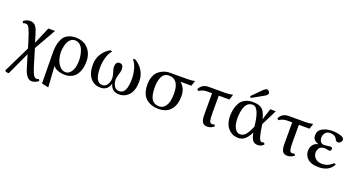

<svg xmlns="http://www.w3.org/2000/svg" viewBox="-52 -1509 4719 2540"><g transform="rotate(20 2307.5 -238.5)"><path d="M244 -76 97 242Q96 246 87 246Q72 246 56 239.5Q40 233 40 226L223 -149L193 -248Q155 -370 134.5 -409.5Q114 -449 85 -449Q64 -449 51 -441L33 -463Q43 -476 69 -489Q95 -502 125 -502Q154 -502 175 -492Q196 -482 210.5 -460Q225 -438 232.5 -418.5Q240 -399 250 -367L285 -252L386 -490H480L307 -186L360 -11Q374 35 382 61Q390 87 404 121.5Q418 156 432.5 172.5Q447 189 462 189Q484 189 497 181L510 203Q500 215 472.5 228.5Q445 242 415 242Q341 242 299 105Z M632 -54 651 243 556 222 551 -191Q550 -244 554.5 -286Q559 -328 573 -370Q587 -412 610.5 -439.5Q634 -467 674.5 -484.5Q715 -502 769 -502Q882 -502 945.5 -431Q1009 -360 1009 -254Q1009 -128 954 -58Q899 12 799 12Q749 12 701.5 -4.5Q654 -21 632 -54ZM913 -229Q913 -265 906.5 -301.5Q900 -338 885.5 -376.5Q871 -415 842 -439.5Q813 -464 773 -464Q741 -464 716.5 -445.5Q692 -427 679.5 -402Q667 -377 659.5 -345Q652 -313 650 -292.5Q648 -272 648 -255Q648 -208 662 -157.5Q676 -107 711.5 -65.5Q747 -24 795 -24Q838 -24 866.5 -61.5Q895 -99 904 -142Q913 -185 913 -229Z M1429 -94Q1402 10 1298 10Q1211 10 1156.5 -55Q1102 -120 1102 -244Q1102 -328 1145 -396.5Q1188 -465 1259 -502L1282 -490Q1242 -447 1223.5 -376Q1205 -305 1205 -240Q1205 -31 1309 -31Q1358 -31 1381.5 -71.5Q1405 -112 1405 -160Q1405 -192 1389.5 -239.5Q1374 -287 1374 -309Q1374 -385 1429 -385Q1484 -385 1484 -309Q1484 -287 1468.5 -239.5Q1453 -192 1453 -160Q1453 -112 1476.5 -71.5Q1500 -31 1549 -31Q1653 -31 1653 -240Q1653 -305 1634.5 -376Q1616 -447 1576 -490L1599 -502Q1670 -465 1713 -396.5Q1756 -328 1756 -244Q1756 -120 1701.5 -55Q1647 10 1560 10Q1456 10 1429 -94Z M1870 -239Q1870 -310 1892 -362Q1914 -414 1950 -440Q1986 -466 2021.5 -478Q2057 -490 2094 -490H2322Q2405 -490 2447 -501L2423 -426H2269Q2347 -361 2347 -248Q2346 -123 2286 -55.5Q2226 12 2116 12Q2066 12 2023.5 -1.5Q1981 -15 1945.5 -43Q1910 -71 1890 -121Q1870 -171 1870 -239ZM1974 -239Q1975 -123 2009 -73Q2043 -23 2112 -23Q2160 -23 2190 -56.5Q2220 -90 2231.5 -137.5Q2243 -185 2243 -248Q2243 -451 2100 -451Q2035 -451 2004.5 -393.5Q1974 -336 1974 -239Z M2645 -426Q2580 -426 2533 -391L2512 -409Q2548 -490 2645 -490H2874Q2936 -490 2982 -502L2958 -426H2808V-186Q2808 -104 2816.5 -73Q2825 -42 2854 -42Q2874 -42 2885 -49L2898 -27Q2888 -15 2861 -1.5Q2834 12 2804 12Q2753 12 2733.5 -21Q2714 -54 2714 -124V-426Z M3477 -269Q3492 -163 3508.5 -102.5Q3525 -42 3552 -42Q3571 -42 3583 -49L3597 -26Q3565 12 3511 12Q3462 12 3438.5 -25Q3415 -62 3404 -124Q3340 12 3243 12Q3172 12 3124.5 -25.5Q3077 -63 3058.5 -114.5Q3040 -166 3040 -227Q3040 -278 3050 -322.5Q3060 -367 3083 -409.5Q3106 -452 3152.5 -477Q3199 -502 3264 -502Q3352 -502 3394 -466Q3436 -430 3459 -331L3510 -490H3588ZM3392 -201Q3365 -467 3273 -467Q3234 -467 3207 -445.5Q3180 -424 3166.5 -387Q3153 -350 3147.5 -312Q3142 -274 3142 -229Q3142 -185 3151 -145Q3160 -105 3184.5 -73.5Q3209 -42 3246 -42Q3294 -42 3326 -82.5Q3358 -123 3392 -201ZM3200 -562 3319 -682Q3359 -723 3383 -723Q3395 -723 3408.5 -708.5Q3422 -694 3422 -680Q3422 -656 3366 -626L3215 -542Z M3773 -426Q3708 -426 3661 -391L3640 -409Q3676 -490 3773 -490H4002Q4064 -490 4110 -502L4086 -426H3936V-186Q3936 -104 3944.5 -73Q3953 -42 3982 -42Q4002 -42 4013 -49L4026 -27Q4016 -15 3989 -1.5Q3962 12 3932 12Q3881 12 3861.5 -21Q3842 -54 3842 -124V-426Z M4362 -466Q4322 -466 4297.5 -438Q4273 -410 4273 -369Q4273 -336 4290 -312.5Q4307 -289 4344 -289Q4361 -289 4389 -294Q4417 -299 4427 -299Q4456 -299 4456 -271Q4456 -243 4427 -243Q4413 -243 4397.5 -247.5Q4382 -252 4369 -252Q4364 -252 4344 -250Q4303 -245 4286 -217Q4269 -189 4269 -161Q4269 -109 4305 -77Q4341 -45 4398 -45Q4485 -45 4550 -110L4574 -100Q4520 12 4368 12Q4313 12 4272 -2.5Q4231 -17 4209 -40.5Q4187 -64 4176.5 -90Q4166 -116 4166 -143Q4166 -196 4193.5 -231Q4221 -266 4269 -274Q4233 -282 4208.5 -305.5Q4184 -329 4184 -369Q4184 -438 4243 -470Q4302 -502 4379 -502Q4440 -502 4495.5 -486Q4551 -470 4551 -438Q4551 -418 4535 -401Q4519 -384 4500 -384Q4474 -384 4461 -412Q4436 -466 4362 -466Z"/></g></svg>

Font: Linguistics Pro
Style: Regular
Weight: 400
Designer: Stefan Peev, Context Ltd
Foundry: Stefan Peev, Context Ltd
Version: Version 001.000